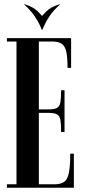

<svg xmlns="http://www.w3.org/2000/svg" viewBox="-20 -877 400 897"><path d="M12.2 0V-16H57V-683H12.2V-699H312.2V-560H295.5Q295.5 -608 289.9 -634.5Q284.2 -661 269 -672Q253.8 -683 224.5 -683H161.5V-365.8H204.2Q233.5 -365.8 246.1 -372.8Q258.8 -379.8 262.1 -399Q265.5 -418.2 265.5 -455.2H281.5V-260.2H265.5Q265.5 -298 262.1 -316.9Q258.8 -335.8 246.1 -342.8Q233.5 -349.8 204.2 -349.8H161.5V-16H234.2Q263.5 -16 279.5 -27.2Q295.5 -38.5 301.9 -69.8Q308.2 -101 308.2 -159H325V0ZM257.8 -857 260.5 -856.2Q229.5 -828.5 211.9 -802.1Q194.2 -775.8 186.9 -758.1Q179.5 -740.5 177.5 -737.2H175.5L175.2 -801Q177.2 -804.2 197 -824.2Q216.8 -844.2 257.8 -857ZM95.2 -857Q136.2 -844.2 156 -824.2Q175.8 -804.2 177.8 -801L177.5 -737.2H175.5Q174.5 -740.5 166.6 -758.1Q158.8 -775.8 141.1 -802.1Q123.5 -828.5 92.5 -856.2Z"/></svg>

Font: Emberly Black
Style: Regular
Weight: 900
Designer: Rajesh Rajput
Foundry: Rajesh Rajput
Version: Version 1.000